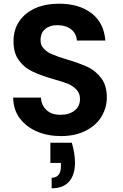

<svg xmlns="http://www.w3.org/2000/svg" viewBox="-20 -728 664 1037"><path d="M310 7C310 7 310 7 310 7C361 7 406 -3 443 -22C480 -41 509 -66 528 -98C547 -130 557 -165 557 -202C557 -202 557 -202 557 -202C557 -245 547 -280 526 -307C505 -334 481 -354 452 -367C423 -380 386 -394 341 -407C341 -407 341 -407 341 -407C308 -417 282 -426 264 -434C245 -441 230 -451 218 -464C205 -476 199 -491 199 -510C199 -510 199 -510 199 -510C199 -537 207 -557 224 -571C240 -585 262 -592 289 -592C289 -592 289 -592 289 -592C320 -592 346 -584 365 -569C384 -553 394 -533 395 -509C395 -509 549 -509 549 -509C549 -509 549 -509 549 -509C544 -572 520 -621 475 -656C430 -691 371 -708 299 -708C299 -708 299 -708 299 -708C251 -708 208 -700 171 -684C134 -667 105 -644 84 -613C63 -582 53 -546 53 -505C53 -505 53 -505 53 -505C53 -461 63 -426 84 -400C104 -373 128 -354 157 -341C185 -328 222 -314 267 -301C267 -301 267 -301 267 -301C300 -292 327 -283 346 -276C365 -268 380 -257 393 -244C406 -231 412 -214 412 -193C412 -193 412 -193 412 -193C412 -168 403 -147 384 -132C365 -116 340 -108 307 -108C307 -108 307 -108 307 -108C275 -108 250 -116 232 -133C213 -150 203 -172 201 -201C201 -201 51 -201 51 -201C51 -201 51 -201 51 -201C52 -158 63 -121 86 -90C109 -59 140 -35 179 -18C218 -1 261 7 310 7ZM368 43C368 43 252 43 252 43C252 43 252 152 252 152C252 152 309 152 309 152C309 152 309 170 309 170C309 170 309 170 309 170C309 211 292 232 259 232C259 232 259 289 259 289C259 289 259 289 259 289C300 289 332 277 353 253C374 229 385 195 385 151C385 151 385 151 385 151C385 117 379 81 368 43Z"/></svg>

Font: Girnar Poppins
Style: SemiBold
Weight: 500
Designer: Ninad Kale (Devanagari), Jonny Pinhorn (Latin)
Foundry: Indian Type Foundry
Version: ""